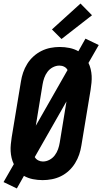

<svg xmlns="http://www.w3.org/2000/svg" viewBox="-34 -1008 577 1083"><path d="M61 55 -14 19 44 -82Q36 -98 31.5 -117Q27 -136 26 -155Q25 -174 27 -194Q29 -214 32 -234L84 -548Q88 -574 96.5 -599Q105 -624 119.5 -647.5Q134 -671 155 -690Q176 -709 200.5 -721Q225 -733 251 -738Q277 -743 302 -743Q331 -743 358 -737.5Q385 -732 408 -719L448 -790L523 -754L465 -653Q473 -637 477.5 -618Q482 -599 483 -580Q484 -561 482 -541Q480 -521 477 -501L425 -187Q421 -161 412.5 -136Q404 -111 389.5 -87.5Q375 -64 354.5 -45Q334 -26 309.5 -14Q285 -2 258.5 3Q232 8 207 8Q178 8 151 2.5Q124 -3 101 -16ZM168 -299 347 -613Q341 -625 328.5 -631.5Q316 -638 301 -638Q282 -638 264 -628.5Q246 -619 234 -603Q222 -587 215.5 -568.5Q209 -550 206 -531ZM208 -97Q227 -97 245 -106.5Q263 -116 275 -132Q287 -148 293.5 -166.5Q300 -185 303 -204L341 -436L162 -122Q169 -110 181.5 -103.5Q194 -97 208 -97ZM313 -788 259 -842 420 -988 485 -922Z"/></svg>

Font: Iosevka SS04 Extrabold Oblique
Style: Regular
Weight: 800
Italic angle: -9°
Monospace: yes
Designer: Belleve Invis
Foundry: Belleve Invis
Version: Version 19.0.0; ttfautohint (v1.8.4)